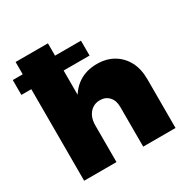

<svg xmlns="http://www.w3.org/2000/svg" viewBox="-167 -890 1017 1039"><g transform="rotate(-30 341.5 -371.0)"><path d="M4 -665H430V-572H4ZM435 -248Q435 -288 413.5 -311.5Q392 -335 357 -335Q330 -335 310 -321.5Q290 -308 279 -284.5Q268 -261 268 -229H222Q222 -319 248.5 -382.5Q275 -446 324 -479.5Q373 -513 441 -513Q500 -513 544 -487Q588 -461 612.5 -415Q637 -369 637 -305V0H435ZM66 -742H268V0H66Z"/></g></svg>

Font: Alexandria ExtraBold
Style: Regular
Weight: 800
Designer: Mohamed Gaber
Foundry: Kief Type Foundry
Version: Version 5.100